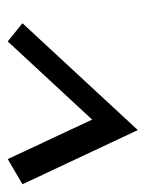

<svg xmlns="http://www.w3.org/2000/svg" viewBox="40 -480 376 496"><g transform="rotate(90 228.0 -232.0)"><path d="M316 -400 40 -102 87 -64 289 -282 391 -64 456 -102Z"/></g></svg>

Font: Pfennig
Style: BoldItalic
Weight: 700
Italic angle: -13°
Version: Version 20100423